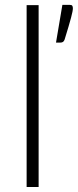

<svg xmlns="http://www.w3.org/2000/svg" viewBox="-20 -748 312 768"><path d="M86.5 0ZM134.5 -727.5V0H86.5V-727.5ZM259.5 -728.5Q267 -728.5 269.2 -724.8Q271.5 -721 271.5 -715Q271.5 -709.5 269.8 -700.8Q268 -692 264.2 -677.2Q260.5 -662.5 254 -641.2Q247.5 -620 238.5 -590Q236 -583 231.8 -580.2Q227.5 -577.5 220 -577.5H204L229.5 -728.5Z"/></svg>

Font: Lato Light
Style: Regular
Weight: 300
Designer: Lukasz Dziedzic
Foundry: tyPoland Lukasz Dziedzic
Version: Version 2.007; 2014-02-27